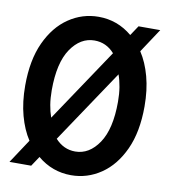

<svg xmlns="http://www.w3.org/2000/svg" viewBox="-81 -781 763 862"><g transform="rotate(10 300.0 -350.0)"><path d="M300 11Q214 11 147 -45L117 0H18L90 -109Q61 -153 44.5 -214Q28 -275 28 -350Q28 -466 65 -546.5Q102 -627 164 -669Q226 -711 300 -711Q386 -711 453 -655L483 -700H582L510 -591Q539 -547 555.5 -486Q572 -425 572 -350Q572 -234 535 -153.5Q498 -73 436 -31Q374 11 300 11ZM168 -228 391 -561Q354 -603 300 -603Q236 -603 192.5 -539Q149 -475 149 -350Q149 -314 154 -283.5Q159 -253 168 -228ZM300 -97Q364 -97 407.5 -161.5Q451 -226 451 -350Q451 -386 446 -416.5Q441 -447 432 -472L209 -139Q247 -97 300 -97Z"/></g></svg>

Font: Red Hat Mono Medium
Style: Regular
Weight: 500
Monospace: yes
Designer: Pentagram, MCKL
Foundry: Pentagram, MCKL
Version: Version 1.023; ttfautohint (v1.8.3)